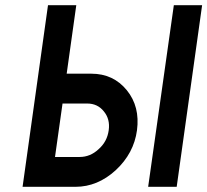

<svg xmlns="http://www.w3.org/2000/svg" viewBox="-20 -720 799 740"><path d="M165 -700 67 0H176H271Q356 0 426 -64Q496 -129 508 -218Q520 -309 469 -372Q417 -436 332 -436H237L274 -700ZM650 -700 551 0H661L759 -700ZM221 -321H316Q356 -321 380 -291Q405 -261 399 -218Q393 -174 360 -145Q328 -115 287 -115H192Z"/></svg>

Font: Unageo
Style: SemiBold-Italic
Weight: 600
Designer: Richard Sepsi
Foundry: Richard Sepsi
Version: Version 2.000